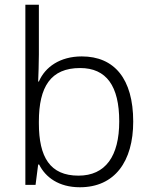

<svg xmlns="http://www.w3.org/2000/svg" viewBox="-20 -780 639 810"><path d="M144 -550V-760H87V0H130L141 -86H145C172 -32 228 10 317 10C464 10 542 -99 542 -267C542 -448 462 -542 325 -542C233 -542 170 -497 144 -436H141C142 -463 144 -512 144 -550ZM318 -493C429 -493 483 -417 483 -268C483 -121 425 -39 311 -39C191 -39 144 -117 144 -260V-267C144 -414 194 -493 318 -493Z"/></svg>

Font: Noto Sans Ethiopic Light
Style: Regular
Weight: 300
Designer: Monotype Design Team
Foundry: Monotype Imaging Inc.
Version: Version 2.102